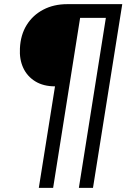

<svg xmlns="http://www.w3.org/2000/svg" viewBox="-20 -725 631 925"><path d="M167 180 245 -309Q189 -309 150 -333Q111 -357 92 -398Q73 -439 76 -492Q79 -557 108.5 -604.5Q138 -652 188.5 -678.5Q239 -705 304 -705H569L428 180H360L490 -639H366L236 180Z"/></svg>

Font: Nunito Sans 10pt
Style: Italic
Weight: 400
Italic angle: -9°
Designer: Vernon Adams
Foundry: Vernon Adams
Version: Version 3.101;gftools[0.9.27]